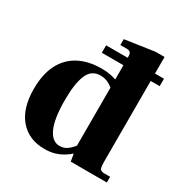

<svg xmlns="http://www.w3.org/2000/svg" viewBox="-162 -821 927 963"><g transform="rotate(30 301.5 -339.5)"><path d="M234 -551V-594H569V-551ZM226 11Q134 11 81.5 -50.5Q29 -112 29 -224Q29 -308 58 -365.5Q87 -423 142 -452.5Q197 -482 274 -482Q304 -482 325.5 -477.5Q347 -473 365 -466.5Q383 -460 400 -453V-379Q390 -390 374.5 -406.5Q359 -423 337 -436Q315 -449 286 -449Q234 -449 213 -398.5Q192 -348 192 -254Q192 -146 216 -93Q240 -40 283 -40Q309 -40 328 -54.5Q347 -69 361 -88Q375 -107 384 -118L392 -69Q365 -40 338.5 -22.5Q312 -5 285 3Q258 11 226 11ZM372 0 359 -77V-601Q359 -619 352 -625Q345 -631 332 -631H295V-665L465 -690H517V-83Q517 -49 523.5 -41Q530 -33 550 -33H581V0ZM349 -455V-470H400V-455Z"/></g></svg>

Font: Frank Ruhl Libre Black
Style: Regular
Weight: 900
Designer: Yanek Iontef
Foundry: Fontef
Version: Version 6.004